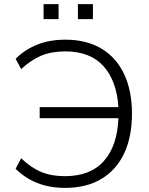

<svg xmlns="http://www.w3.org/2000/svg" viewBox="-20 -906 727 934"><path d="M296 8Q221 8 161 -16Q101 -40 56 -85L83 -136Q131 -90 180.5 -69.5Q230 -49 296 -49Q420 -49 485.5 -123Q551 -197 556 -331H173V-385H556Q548 -512 483.5 -584Q419 -656 297 -656Q231 -656 181.5 -635.5Q132 -615 83 -570L56 -620Q101 -665 161.5 -689Q222 -713 297 -713Q401 -713 473.5 -669.5Q546 -626 584 -545Q622 -464 622 -353Q622 -241 584 -160Q546 -79 473 -35.5Q400 8 296 8ZM359 -813V-886H432V-813ZM192 -813V-886H265V-813Z"/></svg>

Font: Mulish Light
Style: Regular
Weight: 300
Designer: Vernon Adams
Foundry: Vernon Adams
Version: Version 3.603; ttfautohint (v1.8.3)